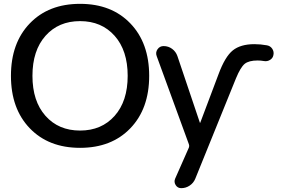

<svg xmlns="http://www.w3.org/2000/svg" viewBox="-20 -760 1467 1000"><path d="M1370 -524Q1388 -521 1398 -506Q1408 -491 1404 -473Q1401 -457 1386.5 -448Q1372 -439 1355 -442Q1338 -445 1322 -445Q1276 -445 1254.5 -427.5Q1233 -410 1209 -352L997 171Q988 193 968 206.5Q948 220 924 220Q905 220 895 204Q885 188 892 171L964 8Q967 0 964 -8L796 -468Q789 -487 800.5 -503.5Q812 -520 832 -520Q857 -520 876.5 -505.5Q896 -491 904 -468L1021 -121Q1021 -120 1022 -120Q1023 -120 1023 -121L1118 -373Q1152 -465 1192.5 -497.5Q1233 -530 1305 -530Q1337 -530 1370 -524ZM217 -156.5Q285 -80 397 -80Q509 -80 577 -156.5Q645 -233 645 -365Q645 -497 577 -573.5Q509 -650 397 -650Q285 -650 217 -573.5Q149 -497 149 -365Q149 -233 217 -156.5ZM135 -638Q233 -740 397 -740Q561 -740 659 -638Q757 -536 757 -365Q757 -194 659 -92Q561 10 397 10Q233 10 135 -92Q37 -194 37 -365Q37 -536 135 -638Z"/></svg>

Font: Rounded Mplus 1c Medium
Style: Regular
Weight: 500
Version: Version 1.059.20150529